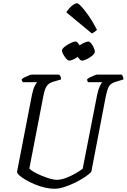

<svg xmlns="http://www.w3.org/2000/svg" viewBox="-20 -1164 781 1184"><path d="M316 0Q287 0 255.5 -7.5Q224 -15 194 -27.5Q164 -40 140 -54Q116 -68 101 -81Q86 -94 85 -104L177 -579Q184 -613 193.5 -632.5Q203 -652 209 -657H121Q120 -659 117 -663.5Q114 -668 114 -675Q120 -681 132.5 -687.5Q145 -694 158 -699Q171 -704 177 -704H345Q348 -701 352.5 -693.5Q357 -686 356 -674L312 -661Q282 -653 269 -634.5Q256 -616 248 -575L161 -125Q168 -116 188.5 -104Q209 -92 235.5 -81Q262 -70 287.5 -62.5Q313 -55 331 -55Q356 -55 388.5 -67.5Q421 -80 449 -96.5Q477 -113 490 -124L579 -579Q587 -615 596 -633.5Q605 -652 611 -657H523Q522 -659 519.5 -663.5Q517 -668 517 -675Q524 -682 537 -688Q550 -694 562 -699Q574 -704 579 -704H731Q733 -700 737 -693.5Q741 -687 741 -674L695 -660Q677 -655 665 -646Q653 -637 646 -619Q639 -601 632 -568L543 -104Q530 -90 503 -72Q476 -54 442.5 -37.5Q409 -21 376 -10.5Q343 0 316 0ZM407 -790Q399 -790 389 -801.5Q379 -813 370.5 -828Q362 -843 362 -853Q362 -861 372.5 -870.5Q383 -880 397 -888.5Q411 -897 424.5 -902.5Q438 -908 445 -908Q454 -908 463 -896Q472 -884 478.5 -869Q485 -854 485 -844Q485 -837 476 -827.5Q467 -818 454 -809.5Q441 -801 427.5 -795.5Q414 -790 407 -790ZM486 -790Q478 -790 468 -801.5Q458 -813 450.5 -828Q443 -843 443 -853Q443 -861 453 -870.5Q463 -880 477 -888.5Q491 -897 504.5 -902.5Q518 -908 525 -908Q533 -908 542.5 -896Q552 -884 558.5 -869Q565 -854 565 -844Q565 -837 556 -827.5Q547 -818 533.5 -809.5Q520 -801 507 -795.5Q494 -790 486 -790ZM546 -958 389 -1088Q396 -1100 408 -1113.5Q420 -1127 433 -1135.5Q446 -1144 454 -1144Q463 -1144 482.5 -1123Q502 -1102 527.5 -1065.5Q553 -1029 578 -980Q574 -976 566 -969.5Q558 -963 546 -958Z"/></svg>

Font: Texturina Medium 12pt ExtraLight
Style: Italic
Weight: 250
Italic angle: -11°
Version: Version 1.002